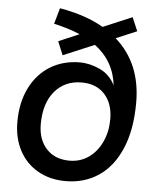

<svg xmlns="http://www.w3.org/2000/svg" viewBox="-55 -830 722 890"><g transform="rotate(5 306.0 -385.0)"><path d="M37 -241Q37 -332 71 -400Q105 -468 165 -504.5Q225 -541 302 -541Q349 -541 396 -519Q443 -497 467 -448Q454 -561 364 -628L219 -567L193 -630L289 -671Q235 -694 167 -709L188 -783Q310 -762 392 -714L527 -771L554 -708L457 -667Q578 -561 578 -378Q578 -252 540.5 -164Q503 -76 436.5 -31.5Q370 13 283 13Q210 13 154 -19Q98 -51 67.5 -108.5Q37 -166 37 -241ZM293 -83Q344 -83 383 -111Q422 -139 443.5 -186.5Q465 -234 465 -291Q465 -363 426 -406Q387 -449 319 -449Q240 -449 193 -393Q146 -337 146 -240Q146 -169 185.5 -126Q225 -83 293 -83Z"/></g></svg>

Font: Application Medium
Style: Italic
Weight: 500
Italic angle: -12°
Designer: Wei Huang
Foundry: Wei Huang
Version: Version 0.012